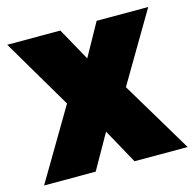

<svg xmlns="http://www.w3.org/2000/svg" viewBox="-103 -638 734 726"><g transform="rotate(-15 264.0 -275.0)"><path d="M-17 0 147 -277 -14 -550H194L265 -422L336 -550H538L378 -279L545 0H337L262 -136L185 0Z"/></g></svg>

Font: Encode Sans Condensed Condensed Black
Style: Regular
Weight: 900
Width: 3
Designer: Multiple Designers
Foundry: Impallari Type
Version: Version 3.000; ttfautohint (v1.8.3) -l 8 -r 50 -G 200 -x 14 